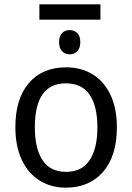

<svg xmlns="http://www.w3.org/2000/svg" viewBox="-20 -857 610 887"><path d="M283 10Q216 10 163 -23Q110 -56 80.5 -119Q51 -182 51 -269Q51 -401 113.5 -473.5Q176 -546 286 -546Q355 -546 408 -513.5Q461 -481 490.5 -418.5Q520 -356 520 -269Q520 -137 456.5 -63.5Q393 10 283 10ZM285 -63Q358 -63 394 -117Q430 -171 430 -269Q430 -367 394 -419.5Q358 -472 284 -472Q141 -472 141 -269Q141 -171 176.5 -117Q212 -63 285 -63ZM444 -766H162V-837H444ZM351 -662Q351 -635 337 -620.5Q323 -606 302 -606Q280 -606 266.5 -620.5Q253 -635 253 -662Q253 -690 266.5 -704Q280 -718 302 -718Q323 -718 337 -704Q351 -690 351 -662Z"/></svg>

Font: Noto Sans Display
Style: Regular
Weight: 400
Designer: Monotype Design team
Foundry: Monotype Imaging Inc.
Version: Version 1.000